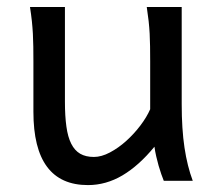

<svg xmlns="http://www.w3.org/2000/svg" viewBox="-20 -518 619 550"><path d="M449.2 0Q445.8 -8.3 441.9 -19.5Q438 -30.8 434.3 -43.5Q430.7 -56.2 427.5 -70.1Q424.3 -84 422.4 -97.7Q377.9 -43.5 330.8 -15.6Q283.7 12.2 231.9 12.2Q75.7 12.2 75.7 -197.8V-341.8Q75.7 -365.2 75.4 -384.3Q75.2 -403.3 74.2 -421.1Q73.2 -439 71.3 -457.5Q69.3 -476.1 65.9 -498H166V-227.1Q166 -185.5 170.2 -155.5Q174.3 -125.5 184.1 -106.2Q193.8 -86.9 209.7 -77.6Q225.6 -68.4 249 -68.4Q270.5 -68.4 294.9 -81.3Q319.3 -94.2 341.6 -114.3Q363.8 -134.3 382.1 -158.4Q400.4 -182.6 410.2 -205.1V-341.8Q410.2 -365.7 409.9 -385Q409.7 -404.3 408.7 -421.9Q407.7 -439.5 405.8 -457.5Q403.8 -475.6 400.4 -498H500.5V-219.7Q500.5 -148.4 508.5 -95Q516.6 -41.5 532.2 0Z"/></svg>

Font: Andika CyrE
Style: Regular
Weight: 400
Designer: Victor Gaultney, Annie Olsen, Julie Remington, Don Collingsworth, Eric Hays, Becca Hirsbrunner
Foundry: SIL International
Version: Version 5.000